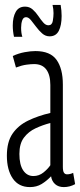

<svg xmlns="http://www.w3.org/2000/svg" viewBox="-20 -752 326 782"><path d="M8 -118Q8 -174 31 -207.5Q54 -241 94 -260.5Q134 -280 185 -292V-406Q185 -447 168.5 -469Q152 -491 119 -491Q106 -491 87.5 -488.5Q69 -486 45 -477L32 -524Q56 -535 80.5 -539.5Q105 -544 124 -544Q185 -544 210.5 -508Q236 -472 236 -408V-73Q236 -55 240.5 -48.5Q245 -42 253 -42Q266 -42 278 -48L286 -2Q264 10 240 10Q218 10 204.5 -2Q191 -14 188 -34Q170 -15 149.5 -2.5Q129 10 102 10Q56 10 32 -25Q8 -60 8 -118ZM59 -125Q59 -81 74.5 -58Q90 -35 116 -35Q139 -35 157 -49.5Q175 -64 185 -79V-251Q154 -243 125 -229.5Q96 -216 77.5 -191.5Q59 -167 59 -125ZM37 -602Q32 -625 32 -648Q32 -682 44 -703.5Q56 -725 82 -725Q100 -725 113 -713.5Q126 -702 136 -687Q146 -672 156 -660.5Q166 -649 177 -649Q192 -649 195 -666.5Q198 -684 198 -698Q198 -715 194 -732H227Q231 -709 231 -687Q231 -649 219.5 -626.5Q208 -604 182 -604Q165 -604 151.5 -616Q138 -628 127 -643Q116 -658 106 -670Q96 -682 86 -682Q75 -682 70.5 -669Q66 -656 66 -639Q66 -617 71 -602Z"/></svg>

Font: Georama Extra Condensed Light
Style: Regular
Weight: 300
Width: 2
Designer: Jean-Baptiste Levee
Foundry: Production Type
Version: Version 1.000